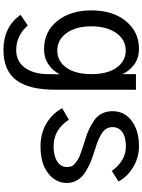

<svg xmlns="http://www.w3.org/2000/svg" viewBox="124 -720 829 1118"><g transform="rotate(90 539.0 -161.5)"><path d="M133.8 -279.3Q133.8 -188.5 172.9 -134.3Q211.9 -80.1 274.4 -80.1Q336.9 -80.1 374.5 -132.8Q412.1 -185.5 412.1 -280.3Q412.1 -373 374 -425.8Q335.9 -478.5 275.4 -478.5Q210.9 -478.5 172.4 -422.9Q133.8 -367.2 133.8 -279.3ZM41 -278.3Q41 -403.3 103.5 -479.5Q166 -555.7 263.7 -555.7Q321.3 -555.7 358.9 -525.9Q396.5 -496.1 412.1 -459V-538.1H502.9V-67.4Q502.9 85 446.8 159.2Q390.6 233.4 270.5 233.4Q138.7 233.4 66.4 133.8L128.9 91.8Q188.5 159.2 272.5 159.2Q336.9 159.2 374 109.4Q411.1 59.6 412.1 -22.5Q412.1 -36.1 412.6 -60.5Q413.1 -85 413.1 -94.7Q393.6 -54.7 355.5 -28.8Q317.4 -2.9 266.6 -2.9Q165 -2.9 103 -79.6Q41 -156.2 41 -278.3Z M610.4 -108.4 677.7 -147.5Q735.4 -58.6 832 -58.6Q886.7 -58.6 919.9 -79.1Q953.1 -99.6 953.1 -136.7Q953.1 -150.4 948.7 -162.1Q944.3 -173.8 931.2 -184.1Q918 -194.3 908.7 -200.7Q899.4 -207 874.5 -215.8Q849.6 -224.6 837.4 -228.5Q825.2 -232.4 792 -243.2Q756.8 -253.9 732.9 -265.1Q709 -276.4 682.1 -294.4Q655.3 -312.5 641.6 -339.8Q627.9 -367.2 627.9 -402.3Q627.9 -470.7 684.1 -513.2Q740.2 -555.7 832 -555.7Q898.4 -555.7 955.1 -521Q1011.7 -486.3 1037.1 -436.5L975.6 -397.5Q953.1 -431.6 916 -455.6Q878.9 -479.5 833 -479.5Q778.3 -479.5 749.5 -458.5Q720.7 -437.5 720.7 -401.4Q720.7 -379.9 731.9 -362.8Q743.2 -345.7 768.6 -332.5Q793.9 -319.3 812 -312.5Q830.1 -305.7 865.2 -294.9Q901.4 -284.2 928.2 -272.5Q955.1 -260.7 984.4 -242.2Q1013.7 -223.6 1029.8 -196.3Q1045.9 -168.9 1045.9 -135.7Q1045.9 -71.3 989.3 -26.9Q932.6 17.6 833 17.6Q758.8 17.6 701.2 -15.6Q643.6 -48.8 610.4 -108.4Z"/></g></svg>

Font: Gothic A1 Medium
Style: Regular
Weight: 500
Designer: HanYang I&C Co.,Ltd.
Foundry: HanYang I&C Co.,Ltd.
Version: Version 2.50